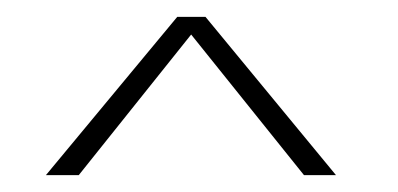

<svg xmlns="http://www.w3.org/2000/svg" viewBox="-20 -692 473 228"><path d="M379 -484H341L207 -651L73.5 -484H34.5L190.5 -672H224Z"/></svg>

Font: League Spartan Extralight
Style: Regular
Weight: 200
Foundry: The League of Moveable Type
Version: Version 2.300; ttfautohint (v1.8.3)